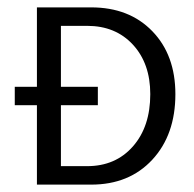

<svg xmlns="http://www.w3.org/2000/svg" viewBox="-20 -500 525 520"><path d="M145 -50H216Q293 -50 340 -103.5Q387 -157 387 -245Q387 -328 340 -379Q293 -430 216 -430H145V-265H245V-215H145ZM80 0V-215H20V-265H80V-480H227Q330 -480 392.5 -415.5Q455 -351 455 -245Q455 -135 392.5 -67.5Q330 0 227 0Z"/></svg>

Font: Glametrix
Style: Regular
Weight: 500
Designer: gluk
Foundry: gluk
Version: Version 0.40